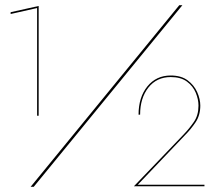

<svg xmlns="http://www.w3.org/2000/svg" viewBox="-20 -720 859 740"><path d="M671 -700H683L110 0H98ZM21 -666V-673L129 -697V-274H123V-689ZM496 -2 688 -202Q710 -225 727.5 -250.5Q745 -276 745 -313Q745 -337 734.5 -362.5Q724 -388 700.5 -405.5Q677 -423 638 -423Q584 -423 552 -382.5Q520 -342 520 -278H514Q514 -345 548 -387Q582 -429 638 -429Q678 -429 703 -410.5Q728 -392 740 -365Q752 -338 752 -313Q752 -276 734 -249Q716 -222 693 -199L511 -8H768V-2Z"/></svg>

Font: Jost* Hairline
Style: Regular
Weight: 100
Version: Version 3.7